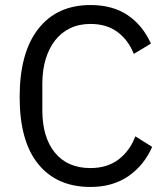

<svg xmlns="http://www.w3.org/2000/svg" viewBox="-20 -730 661 762"><path d="M339 12Q206 12 132 -78.5Q58 -169 58 -345Q58 -521 132 -615.5Q206 -710 339 -710Q427 -710 486.5 -670Q546 -630 579 -557L511 -516Q490 -570 447 -602.5Q404 -635 339 -635Q294 -635 258.5 -618Q223 -601 198.5 -569.5Q174 -538 161 -494.5Q148 -451 148 -397V-293Q148 -185 198 -124Q248 -63 339 -63Q406 -63 451 -97.5Q496 -132 517 -189L584 -147Q551 -73 489 -30.5Q427 12 339 12Z"/></svg>

Font: IBM Plex Sans Arabic
Style: Regular
Weight: 400
Designer: Mike Abbink, Paul van der Laan, Pieter van Rosmalen, Wael Morcos, Khajak Apelian
Foundry: Bold Monday
Version: Version 1.1